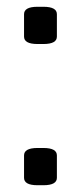

<svg xmlns="http://www.w3.org/2000/svg" viewBox="-20 -545 238 567"><path d="M108 -525H91C63 -525 51 -517 51 -503V-437C51 -423 63 -415 91 -415H108C136 -415 148 -423 148 -437V-503C148 -517 136 -525 108 -525ZM108 -108H91C63 -108 51 -100 51 -86V-20C51 -6 63 2 91 2H108C136 2 148 -6 148 -20V-86C148 -100 136 -108 108 -108Z"/></svg>

Font: Asap
Style: Regular
Weight: 400
Designer: Pablo Cosgaya
Foundry: Pablo Cosgaya
Version: Version 1.007;PS 001.007;hotconv 1.0.70;makeotf.lib2.5.58329